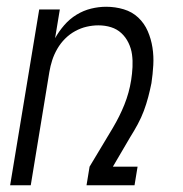

<svg xmlns="http://www.w3.org/2000/svg" viewBox="-20 -548 540 568"><path d="M10 0 96 -520H157L143 -435Q154 -455 170 -473.5Q186 -492 206.5 -504.5Q227 -517 249.5 -522.5Q272 -528 294 -528Q321 -528 346 -520.5Q371 -513 389 -496Q407 -479 417 -456Q427 -433 431 -407.5Q435 -382 433.5 -355.5Q432 -329 428 -302Q424 -282 418.5 -261Q413 -240 405.5 -220Q398 -200 387.5 -180.5Q377 -161 365 -142L314 -55H387L378 0H236L245 -55L314 -170Q324 -187 332.5 -204Q341 -221 348 -238.5Q355 -256 360 -274Q365 -292 368 -311Q371 -330 372 -349.5Q373 -369 370.5 -387Q368 -405 360 -421.5Q352 -438 339 -450Q326 -462 308.5 -467.5Q291 -473 271 -473Q254 -473 236.5 -469Q219 -465 202.5 -456Q186 -447 172.5 -433.5Q159 -420 149.5 -403.5Q140 -387 134.5 -370Q129 -353 126 -335L71 0Z"/></svg>

Font: Iosevka Light
Style: Italic
Weight: 300
Italic angle: -9°
Monospace: yes
Designer: Belleve Invis
Foundry: Belleve Invis
Version: Version 32.5.0; ttfautohint (v1.8.4)